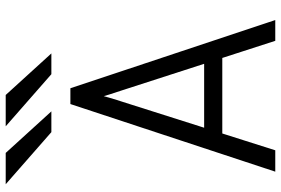

<svg xmlns="http://www.w3.org/2000/svg" viewBox="-172 -788 961 656"><g transform="rotate(-90 308.0 -460.5)"><path d="M49 0 280 -700H334L567 0H496L327 -523Q325.5 -528 321.2 -540.8Q317 -553.5 312.8 -566.5Q308.5 -579.5 307 -586Q305.5 -579.5 301.5 -566.5Q297.5 -553.5 293.8 -541Q290 -528.5 288 -523L122 0ZM155 -181 176 -243H439L460 -181ZM382 -765 204 -921H311L453 -765ZM184 -765 6 -921H113L255 -765Z"/></g></svg>

Font: Overpass Mono Light
Style: Regular
Weight: 300
Monospace: yes
Designer: Delve Withrington, Dave Bailey
Foundry: Delve Fonts LLC
Version: Version 4.000